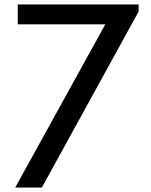

<svg xmlns="http://www.w3.org/2000/svg" viewBox="-20 -845 680 865"><path d="M48.5 0 454.5 -735.5H60V-825H604.5V-793L168.5 0Z"/></svg>

Font: Spartan Thin Medium
Style: Regular
Weight: 500
Version: Version 1.004